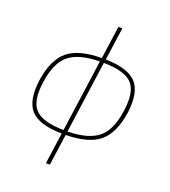

<svg xmlns="http://www.w3.org/2000/svg" viewBox="-160 -817 1014 1143"><g transform="rotate(20 346.5 -245.0)"><path d="M417 -700 388 -492Q531 -489 584 -430Q637 -371 619 -238Q599 -105 531 -47.5Q463 10 317 12L289 210H264L292 12Q147 10 94 -49Q41 -108 59 -242Q79 -376 147.5 -433.5Q216 -491 363 -492L392 -700ZM384 -469 320 -11Q452 -13 514.5 -64.5Q577 -116 594 -242Q612 -367 564.5 -417Q517 -467 384 -469ZM295 -11 359 -469Q226 -467 163.5 -415.5Q101 -364 84 -238Q66 -113 114 -63Q162 -13 295 -11Z"/></g></svg>

Font: Exo 2.0 Thin
Style: Italic
Weight: 250
Italic angle: -8°
Designer: Natanael Gama
Version: Version 1.001;PS 001.001;hotconv 1.0.70;makeotf.lib2.5.58329